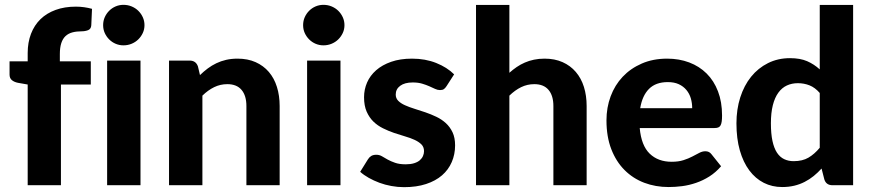

<svg xmlns="http://www.w3.org/2000/svg" viewBox="-20 -766 3606 794"><path d="M94.5 0V-416.5L54.5 -423.5Q39 -426.5 29.2 -434.5Q19.5 -442.5 19.5 -457.5V-512.5H94.5V-546.5Q94.5 -590.5 108.2 -626.2Q122 -662 147.5 -686.8Q173 -711.5 210 -725Q247 -738.5 293.5 -738.5Q311.5 -738.5 327.8 -736.2Q344 -734 360.5 -729.5L357.5 -661.5Q356.5 -646 344.2 -641.2Q332 -636.5 317 -636.5Q296 -636.5 279.2 -632Q262.5 -627.5 251 -616.8Q239.5 -606 233.5 -587.8Q227.5 -569.5 227.5 -542.5V-512.5H355.5V-416.5H232V0Z M490.5 -578.5Q473.5 -578.5 458.2 -585Q443 -591.5 431.5 -603Q420 -614.5 413.2 -629.5Q406.5 -644.5 406.5 -662Q406.5 -679.5 413.2 -694.8Q420 -710 431.5 -721.5Q443 -733 458.2 -739.5Q473.5 -746 490.5 -746Q508.5 -746 524.2 -739.5Q540 -733 551.8 -721.5Q563.5 -710 570.5 -694.8Q577.5 -679.5 577.5 -662Q577.5 -644.5 570.5 -629.5Q563.5 -614.5 551.8 -603Q540 -591.5 524.2 -585Q508.5 -578.5 490.5 -578.5ZM561 -515.5V0H423V-515.5Z M807 -455.5Q822.5 -470.5 839.2 -483Q856 -495.5 874.8 -504.5Q893.5 -513.5 915.2 -518.5Q937 -523.5 962.5 -523.5Q1004.5 -523.5 1037 -509Q1069.5 -494.5 1091.8 -468.5Q1114 -442.5 1125.2 -406.5Q1136.5 -370.5 1136.5 -327.5V0H999V-327.5Q999 -370.5 979 -394.2Q959 -418 920 -418Q891 -418 865.5 -405.5Q840 -393 817 -370.5V0H679V-515.5H764Q790 -515.5 798.5 -491.5Z M1317.5 -578.5Q1300.5 -578.5 1285.2 -585Q1270 -591.5 1258.5 -603Q1247 -614.5 1240.2 -629.5Q1233.5 -644.5 1233.5 -662Q1233.5 -679.5 1240.2 -694.8Q1247 -710 1258.5 -721.5Q1270 -733 1285.2 -739.5Q1300.5 -746 1317.5 -746Q1335.5 -746 1351.2 -739.5Q1367 -733 1378.8 -721.5Q1390.5 -710 1397.5 -694.8Q1404.5 -679.5 1404.5 -662Q1404.5 -644.5 1397.5 -629.5Q1390.5 -614.5 1378.8 -603Q1367 -591.5 1351.2 -585Q1335.5 -578.5 1317.5 -578.5ZM1388 -515.5V0H1250V-515.5Z M1826.5 -409.5Q1821 -401 1815.2 -397.2Q1809.5 -393.5 1799.5 -393.5Q1789.5 -393.5 1779 -398.5Q1768.5 -403.5 1755.5 -409.2Q1742.5 -415 1725.8 -420Q1709 -425 1687 -425Q1653.5 -425 1635 -411.2Q1616.5 -397.5 1616.5 -375Q1616.5 -359.5 1627 -349Q1637.5 -338.5 1654.8 -330.8Q1672 -323 1694 -316.2Q1716 -309.5 1739.2 -301.5Q1762.5 -293.5 1784.5 -283Q1806.5 -272.5 1823.8 -256.8Q1841 -241 1851.5 -218.8Q1862 -196.5 1862 -165Q1862 -127.5 1848.2 -95.8Q1834.5 -64 1808 -41Q1781.5 -18 1742 -5Q1702.5 8 1651 8Q1624.5 8 1598.5 3.2Q1572.5 -1.5 1549 -10.2Q1525.5 -19 1505 -30.5Q1484.5 -42 1469.5 -55.5L1501.5 -107Q1507 -116 1515.2 -121Q1523.5 -126 1536.5 -126Q1549 -126 1559.5 -119.8Q1570 -113.5 1583 -106.2Q1596 -99 1613.8 -92.8Q1631.5 -86.5 1658 -86.5Q1678 -86.5 1692.5 -91Q1707 -95.5 1716 -103.2Q1725 -111 1729.2 -120.8Q1733.5 -130.5 1733.5 -141Q1733.5 -158 1722.8 -168.8Q1712 -179.5 1694.8 -187.5Q1677.5 -195.5 1655 -202Q1632.5 -208.5 1609.2 -216.5Q1586 -224.5 1563.8 -235.5Q1541.5 -246.5 1524.2 -263.2Q1507 -280 1496.2 -304.5Q1485.5 -329 1485.5 -364Q1485.5 -396 1498 -424.8Q1510.5 -453.5 1535.5 -475.5Q1560.5 -497.5 1597.8 -510.5Q1635 -523.5 1684 -523.5Q1739 -523.5 1784 -505.5Q1829 -487.5 1858 -458.5Z M2086.5 -465Q2101 -478 2116.8 -488.8Q2132.5 -499.5 2150.2 -507.2Q2168 -515 2188.2 -519.2Q2208.5 -523.5 2232 -523.5Q2274 -523.5 2306.5 -509Q2339 -494.5 2361.2 -468.5Q2383.5 -442.5 2394.8 -406.5Q2406 -370.5 2406 -327.5V0H2268.5V-327.5Q2268.5 -370.5 2248.5 -394.2Q2228.5 -418 2189.5 -418Q2160.5 -418 2135 -405.5Q2109.5 -393 2086.5 -370.5V0H1948.5V-745.5H2086.5Z M2625.5 -236.5Q2632 -164 2666.8 -130.5Q2701.5 -97 2757.5 -97Q2786 -97 2806.8 -103.8Q2827.5 -110.5 2843.2 -118.8Q2859 -127 2871.8 -133.8Q2884.5 -140.5 2897 -140.5Q2913 -140.5 2922 -128.5L2962 -78.5Q2940 -53 2913.5 -36.2Q2887 -19.5 2858.5 -9.8Q2830 0 2801 3.8Q2772 7.5 2745 7.5Q2691 7.5 2644.2 -10.2Q2597.5 -28 2562.8 -62.8Q2528 -97.5 2508 -149Q2488 -200.5 2488 -268.5Q2488 -321 2505.2 -367.5Q2522.5 -414 2555 -448.5Q2587.5 -483 2634 -503.2Q2680.5 -523.5 2739 -523.5Q2788.5 -523.5 2830.2 -507.8Q2872 -492 2902.2 -462Q2932.5 -432 2949.2 -388.2Q2966 -344.5 2966 -288.5Q2966 -273 2964.5 -263Q2963 -253 2959.5 -247Q2956 -241 2950 -238.8Q2944 -236.5 2934.5 -236.5ZM2842.5 -318.5Q2842.5 -340 2836.8 -359.5Q2831 -379 2818.5 -394Q2806 -409 2787 -417.8Q2768 -426.5 2741.5 -426.5Q2692 -426.5 2664 -398.5Q2636 -370.5 2627.5 -318.5Z M3508 -745.5V0H3423Q3396.5 0 3389 -24L3377.5 -69Q3362 -52 3344.8 -38Q3327.5 -24 3307.5 -13.8Q3287.5 -3.5 3264.5 2Q3241.5 7.5 3214.5 7.5Q3173 7.5 3138.5 -10Q3104 -27.5 3078.8 -61.2Q3053.5 -95 3039.5 -144Q3025.5 -193 3025.5 -256Q3025.5 -313.5 3041.2 -363Q3057 -412.5 3086 -448.5Q3115 -484.5 3156 -505Q3197 -525.5 3247 -525.5Q3289 -525.5 3317.8 -513Q3346.5 -500.5 3370 -479V-745.5ZM3370 -381.5Q3350.5 -404 3327.8 -413Q3305 -422 3279.5 -422Q3254.5 -422 3234 -412.5Q3213.5 -403 3198.8 -382.8Q3184 -362.5 3176 -331Q3168 -299.5 3168 -256Q3168 -213 3174.5 -183Q3181 -153 3193.2 -134.5Q3205.5 -116 3223 -107.8Q3240.5 -99.5 3262 -99.5Q3298.5 -99.5 3323.2 -114Q3348 -128.5 3370 -155Z"/></svg>

Font: Lato
Style: Regular
Weight: 800
Designer: Lukasz Dziedzic with Adam Twardoch and Botio Nikoltchev
Foundry: tyPoland Lukasz Dziedzic
Version: Version 2.015; 2015-08-06; http://www.latofonts.com/; ttfaut